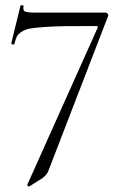

<svg xmlns="http://www.w3.org/2000/svg" viewBox="-20 -434 469 730"><path d="M163 218Q158 230 142 243L91 275Q89 276 86 273Q83 270 84 268L351 -328Q354 -335 346 -335Q269 -335 226 -334.5Q183 -334 145 -331Q107 -328 91.5 -325Q76 -322 62 -313Q48 -304 44 -295Q40 -286 35 -268Q34 -262 25 -266Q23 -268 23 -270L58 -413Q62 -416 70 -412Q66 -395 74.5 -390.5Q83 -386 117 -386H382Q386 -386 389.5 -381.5Q393 -377 391 -373Z"/></svg>

Font: Cormorant
Style: Regular
Weight: 400
Designer: Christian Thalmann (Catharsis Fonts)
Version: Version 1.000;PS 001.000;hotconv 1.0.70;makeotf.lib2.5.58329